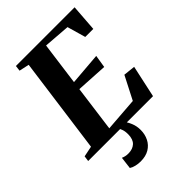

<svg xmlns="http://www.w3.org/2000/svg" viewBox="-293 -857 1206 1206"><g transform="rotate(-45 310.0 -254.0)"><path d="M-13.5 0 -8.5 -36.5 62.5 -51 149.5 -691.5 83 -706 87.5 -743H609L596 -564H524.5L489.5 -686.5L312.5 -700L274 -413.5L489 -431L475.5 -346.5L266.5 -358.5L225.5 -51.5L451.5 -68.5L530.5 -222.5L609 -214L562.5 0ZM294 -16.5 319 -14.5Q334 3 346 32Q358 61 358 95.5Q358 134 342 166Q326 198 295 216.8Q264 235.5 218 235.5Q197 235.5 175.8 230.5Q154.5 225.5 140.5 216L150.5 135.5Q159 139.5 172 142.8Q185 146 200.5 145.5Q237 145 259.5 124.8Q282 104.5 283 61Q283.5 33.5 276.8 15.2Q270 -3 264.5 -14.5Z"/></g></svg>

Font: Merriweather 72pt ExtraBold
Style: Italic
Weight: 800
Italic angle: -7.8°
Version: Version 2.101